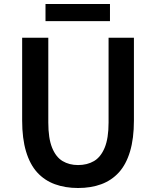

<svg xmlns="http://www.w3.org/2000/svg" viewBox="-20 -928 780 962"><path d="M371 14Q307 14 255 -5Q203 -24 166.5 -64Q130 -104 110.5 -169Q91 -234 91 -324V-739H222V-314Q222 -235 241 -188Q260 -141 293.5 -121Q327 -101 371 -101Q417 -101 451 -121Q485 -141 504.5 -188Q524 -235 524 -314V-739H651V-324Q651 -234 631.5 -169Q612 -104 575.5 -64Q539 -24 487.5 -5Q436 14 371 14ZM208 -822V-908H531V-822Z"/></svg>

Font: Noto Sans SC SemiBold
Style: Regular
Weight: 600
Designer: Ryoko NISHIZUKA 西塚涼子 (kana, bopomofo & ideographs); Paul D. Hunt (Latin, Greek & Cyrillic); Sandoll Communications 산돌커뮤니
Foundry: Adobe
Version: Version 2.004-H2;hotconv 1.0.118;makeotfexe 2.5.65603